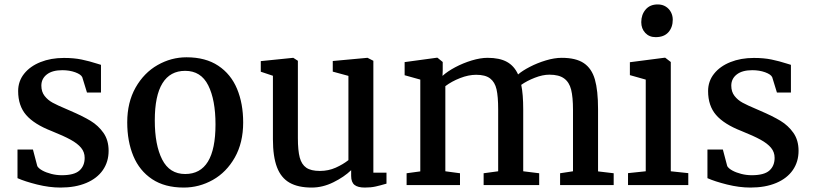

<svg xmlns="http://www.w3.org/2000/svg" viewBox="-20 -826 3629 857"><path d="M127 -158.7 146.5 -84.5Q152.3 -74.2 169.2 -64.9Q186 -55.7 209 -49.8Q231.9 -43.9 255.9 -43.9Q311 -43.9 334.5 -64.7Q357.9 -85.4 357.9 -121.6Q357.9 -147 342 -166.3Q326.2 -185.5 294.9 -202.6Q263.7 -219.7 210 -241.2Q132.3 -271.5 96.7 -312.7Q61 -354 61 -419.4Q61 -463.4 87.6 -496.8Q114.3 -530.3 160.6 -548.8Q207 -567.4 265.1 -567.4Q310.1 -567.4 344.2 -560.3Q378.4 -553.2 413.1 -542L430.7 -536.6V-413.1H368.2L347.2 -481.4Q341.3 -494.1 315.7 -503.4Q290 -512.7 258.3 -512.7Q213.4 -512.7 189 -493.7Q164.6 -474.6 164.6 -443.8Q164.6 -416.5 179 -397.9Q193.4 -379.4 214.8 -367.7Q236.3 -356 274.9 -339.8L293.9 -331.5Q349.6 -307.6 384.3 -286.6Q418.9 -265.6 441.9 -232.9Q464.8 -200.2 464.8 -152.8Q464.8 -104 439.2 -66.9Q413.6 -29.8 365 -9.3Q316.4 11.2 250 11.2Q200.2 11.2 145.5 -2.4Q90.8 -16.1 58.1 -30.8V-158.7Z M1065.4 -279.3Q1065.4 -189 1028.1 -123Q990.7 -57.1 929.9 -22.9Q869.1 11.2 800.3 11.2Q715.3 11.2 658.9 -26.4Q602.5 -64 575.2 -129.6Q547.9 -195.3 547.9 -279.8Q547.9 -369.1 585.2 -435.1Q622.6 -501 683.3 -535.6Q744.1 -570.3 812.5 -570.3Q897.5 -570.3 954.1 -532.7Q1010.7 -495.1 1038.1 -429.4Q1065.4 -363.8 1065.4 -279.3ZM806.6 -509.8Q739.3 -509.8 705.1 -454.3Q670.9 -398.9 670.9 -288.6Q670.9 -178.7 703.9 -114Q736.8 -49.3 806.6 -49.3Q941.9 -49.3 941.9 -270.5Q941.9 -380.4 909.4 -445.1Q877 -509.8 806.6 -509.8Z M1547.4 -66.4Q1516.1 -36.1 1468.3 -12.5Q1420.4 11.2 1371.6 11.2Q1310.5 11.2 1272.5 -10.5Q1234.4 -32.2 1216.3 -79.6Q1198.2 -127 1198.2 -204.6V-487.8L1144 -505.9V-553.2L1288.6 -567.9H1289.1L1309.6 -554.7V-210Q1309.6 -154.3 1317.9 -123Q1326.2 -91.8 1347.2 -77.4Q1368.2 -63 1407.7 -63Q1445.8 -63 1478.5 -77.6Q1511.2 -92.3 1535.2 -111.3V-487.3L1465.3 -506.3V-553.7L1619.6 -567.9H1620.6L1646.5 -554.7V-55.2H1705.1V-6.3Q1676.8 2 1656 6.6Q1635.3 11.2 1608.4 11.2Q1577.1 11.2 1562.3 -0.7Q1547.4 -12.7 1547.4 -41Z M1856 -61V-470.7L1786.1 -490.2V-548.8L1930.2 -568.4H1932.6L1956.1 -549.3V-509.8L1955.1 -487.3Q1977.1 -507.3 2012 -525.9Q2046.9 -544.4 2085.7 -556.2Q2124.5 -567.9 2156.2 -567.9Q2210 -567.9 2242.7 -549.8Q2275.4 -531.7 2292.5 -493.7Q2311.5 -510.3 2345 -527.6Q2378.4 -544.9 2416.5 -556.4Q2454.6 -567.9 2487.3 -567.9Q2550.8 -567.9 2585.9 -544.2Q2621.1 -520.5 2635.3 -471.4Q2649.4 -422.4 2649.4 -338.9V-61L2719.2 -52.7V0H2480V-52.7L2537.6 -61.5V-335.4Q2537.6 -392.6 2529.3 -425.8Q2521 -459 2498 -475.8Q2475.1 -492.7 2432.1 -492.7Q2402.3 -492.7 2367.2 -479Q2332 -465.3 2306.6 -447.3Q2315.4 -405.3 2315.4 -337.4V-61.5L2386.7 -52.7V0H2138.7V-52.7L2203.6 -61.5V-337.9Q2203.6 -395 2196.3 -427.2Q2189 -459.5 2167.7 -475.8Q2146.5 -492.2 2105.5 -492.2Q2071.3 -492.2 2033.7 -477.5Q1996.1 -462.9 1967.8 -441.4V-61.5L2033.2 -52.7V0H1794.9V-52.7Z M2783.2 0ZM2862.3 -61.5V-470.7L2791.5 -490.7V-548.3L2946.8 -568.4H2949.2L2974.1 -549.3V-61.5L3052.2 -53.2V0H2783.2V-53.2ZM2915.5 -806.2H2916Q2936.5 -806.2 2951.7 -796.6Q2966.8 -787.1 2974.9 -771.5Q2982.9 -755.9 2982.9 -738.3Q2982.9 -704.1 2963.4 -682.1Q2943.8 -660.2 2906.7 -660.2H2906.2Q2877.9 -660.2 2860.1 -679.2Q2842.3 -698.2 2842.3 -727.1Q2842.3 -760.3 2861.6 -783.2Q2880.9 -806.2 2915.5 -806.2Z M3206.5 -158.7 3226.1 -84.5Q3231.9 -74.2 3248.8 -64.9Q3265.6 -55.7 3288.6 -49.8Q3311.5 -43.9 3335.4 -43.9Q3390.6 -43.9 3414.1 -64.7Q3437.5 -85.4 3437.5 -121.6Q3437.5 -147 3421.6 -166.3Q3405.8 -185.5 3374.5 -202.6Q3343.3 -219.7 3289.6 -241.2Q3211.9 -271.5 3176.3 -312.7Q3140.6 -354 3140.6 -419.4Q3140.6 -463.4 3167.2 -496.8Q3193.8 -530.3 3240.2 -548.8Q3286.6 -567.4 3344.7 -567.4Q3389.6 -567.4 3423.8 -560.3Q3458 -553.2 3492.7 -542L3510.3 -536.6V-413.1H3447.8L3426.8 -481.4Q3420.9 -494.1 3395.3 -503.4Q3369.6 -512.7 3337.9 -512.7Q3293 -512.7 3268.6 -493.7Q3244.1 -474.6 3244.1 -443.8Q3244.1 -416.5 3258.5 -397.9Q3272.9 -379.4 3294.4 -367.7Q3315.9 -356 3354.5 -339.8L3373.5 -331.5Q3429.2 -307.6 3463.9 -286.6Q3498.5 -265.6 3521.5 -232.9Q3544.4 -200.2 3544.4 -152.8Q3544.4 -104 3518.8 -66.9Q3493.2 -29.8 3444.6 -9.3Q3396 11.2 3329.6 11.2Q3279.8 11.2 3225.1 -2.4Q3170.4 -16.1 3137.7 -30.8V-158.7Z"/></svg>

Font: Merriweather
Style: Regular
Weight: 400
Designer: Eben Sorkin
Foundry: Eben Sorkin
Version: Version 1.584; ttfautohint (v1.6)